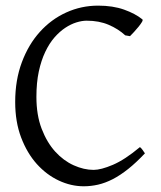

<svg xmlns="http://www.w3.org/2000/svg" viewBox="-20 -650 576 685"><path d="M497.1 -103Q465.8 -69.8 437.3 -47.1Q408.7 -24.4 382.1 -10.7Q355.5 2.9 329.8 8.8Q304.2 14.6 278.8 14.6Q233.4 14.6 189.7 -5.9Q146 -26.4 111.3 -64.9Q76.7 -103.5 55.4 -159.4Q34.2 -215.3 34.2 -286.1Q34.2 -364.3 57.9 -427.7Q81.5 -491.2 122.1 -536.1Q162.6 -581.1 216.3 -605.5Q270 -629.9 330.1 -629.9Q382.8 -629.9 422.6 -615.7Q462.4 -601.6 487.8 -581.1Q490.7 -578.6 486.3 -571.3Q481.9 -564 474.4 -554.7Q466.8 -545.4 458.3 -536.1Q449.7 -526.9 443.8 -521L426.8 -523.9Q401.9 -546.9 367.7 -561.5Q333.5 -576.2 289.1 -576.2Q272.5 -576.2 252.7 -570.1Q232.9 -564 212.9 -550.8Q192.9 -537.6 174.3 -516.4Q155.8 -495.1 141.4 -464.8Q127 -434.6 118.4 -394.8Q109.9 -355 109.9 -304.2Q109.9 -239.3 128.7 -190.4Q147.5 -141.6 177 -109.1Q206.5 -76.7 242.9 -60.3Q279.3 -43.9 314 -43.9Q340.3 -43.9 382.8 -62Q425.3 -80.1 479 -125Q481.4 -124 484.1 -120.8Q486.8 -117.7 489.3 -114.3Q491.7 -110.8 493.7 -107.7Q495.6 -104.5 497.1 -103Z"/></svg>

Font: Gentium Plus Am
Style: Regular
Weight: 400
Designer: J. Victor Gaultney, Annie Olsen, Iska Routamaa, Becca Hirsbrunner
Foundry: SIL International
Version: Version 5.000